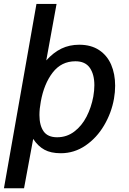

<svg xmlns="http://www.w3.org/2000/svg" viewBox="-48 -780 668 998"><path d="M141.5 -759.5H246L192.5 -466Q230 -507.5 271.5 -527.5Q313 -547.5 364 -547.5Q425 -547.5 467 -519.8Q509 -492 529.8 -443.8Q550.5 -395.5 550.5 -334.5Q550.5 -301.5 544.5 -267Q531.5 -193.5 493.2 -128.5Q455 -63.5 396.5 -23.5Q338 16.5 268 16.5Q216.5 16.5 183 -1.8Q149.5 -20 124.5 -58L77 198.5H-27.5ZM437 -278Q442.5 -310 442.5 -337Q442.5 -393.5 418.8 -427.5Q395 -461.5 344 -461.5Q271 -461.5 225.8 -402.8Q180.5 -344 164 -251.5Q157 -214 157 -182Q157 -128.5 178.5 -97.5Q200 -66.5 249 -66.5Q299 -66.5 338 -96Q377 -125.5 401.8 -173.5Q426.5 -221.5 437 -278Z"/></svg>

Font: JuliaMono SemiBoldItalic
Style: Regular
Weight: 600
Italic angle: -9°
Monospace: yes
Designer: cormullion
Foundry: corm
Version: Version 0.049; ttfautohint (v1.8.4)